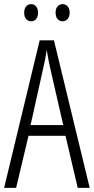

<svg xmlns="http://www.w3.org/2000/svg" viewBox="-20 -909 454 929"><path d="M356 0 297 -252H118L58 0H0L172 -714H241L414 0ZM224 -574Q218 -600 214 -622Q210 -644 206 -667Q200 -624 188 -574L128 -304H286ZM97 -848Q97 -867 106.5 -878Q116 -889 131 -889Q145 -889 154.5 -878Q164 -867 164 -848Q164 -827 154.5 -816.5Q145 -806 131 -806Q116 -806 106.5 -817Q97 -828 97 -848ZM249 -848Q249 -867 258.5 -878Q268 -889 283 -889Q297 -889 307 -878.5Q317 -868 317 -848Q317 -828 307 -817Q297 -806 283 -806Q268 -806 258.5 -817Q249 -828 249 -848Z"/></svg>

Font: Noto Sans Khmer ExtraCondensed Light
Style: Regular
Weight: 300
Width: 2
Designer: Danh Hong and the Monotype Design Team
Foundry: Monotype Imaging Inc.
Version: Version 2.004; ttfautohint (v1.8.4.7-5d5b)